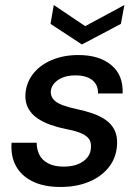

<svg xmlns="http://www.w3.org/2000/svg" viewBox="-20 -732 554 764"><path d="M221 12Q155 12 110 -10Q65 -32 43.5 -71.5Q22 -111 26 -164H126Q126 -138 136.5 -116.5Q147 -95 171.5 -82Q196 -69 234 -69Q267 -69 291 -79Q315 -89 328.5 -106.5Q342 -124 342 -148Q343 -170 331 -183Q319 -196 296 -204.5Q273 -213 241 -219Q210 -225 180.5 -235.5Q151 -246 128.5 -261.5Q106 -277 93 -300Q80 -323 81 -354Q83 -400 110 -436Q137 -472 184.5 -492.5Q232 -513 292 -513Q375 -513 423 -473Q471 -433 468 -360H370Q371 -394 347.5 -413Q324 -432 280 -432Q237 -432 210 -413Q183 -394 182 -366Q182 -348 194 -335Q206 -322 229 -313.5Q252 -305 285 -298Q319 -291 349 -280.5Q379 -270 401 -254.5Q423 -239 435 -216Q447 -193 446 -160Q444 -107 414.5 -68.5Q385 -30 335 -9Q285 12 221 12ZM475 -712 461 -637 306 -555 181 -637 194 -712 319 -628Z"/></svg>

Font: DM Sans 17pt Medium
Style: Italic
Weight: 500
Italic angle: -10°
Version: Version 4.004;gftools[0.9.30]